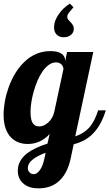

<svg xmlns="http://www.w3.org/2000/svg" viewBox="-33 -786 602 1056"><path d="M264.2 -636.2Q264.2 -669.9 288.6 -705.6Q312.5 -741.7 351.1 -766.1L371.1 -746.1Q354 -726.6 344.7 -714.4Q336.9 -703.6 336.9 -693.8Q336.9 -686 341.3 -679.7Q345.7 -673.3 355 -664.1Q363.8 -654.8 368.4 -646.7Q373 -638.7 373 -627.9Q373 -607.4 357.4 -594.2Q341.8 -581.1 316.9 -581.1Q293 -581.1 278.6 -595.7Q264.2 -610.4 264.2 -636.2ZM98.1 225.6Q82.5 213.4 73.7 195.1Q64.9 176.8 64.9 152.8Q64.9 96.2 118.2 55.7Q158.2 25.9 228 3.9L240.2 -48.8Q189 5.9 120.1 5.9Q63 5.9 27.8 -29.8Q-13.2 -71.8 -13.2 -154.8Q-13.2 -189.9 -6.1 -229Q1 -268.1 14.6 -306.2Q45.9 -392.1 100.1 -444.8Q162.6 -504.9 244.1 -504.9Q284.7 -504.9 304.9 -491Q325.2 -477.1 325.2 -454.1V-448.2L335.9 -500H480L380.9 -36.1Q428.2 -51.8 456.5 -83Q487.3 -116.7 506.8 -179.2H548.8Q522 -90.3 468.8 -42Q429.7 -6.8 372.1 7.8L356.9 80.1Q337.9 175.8 280.8 218.8Q239.3 250 176.8 250Q153.3 250 133.1 243.9Q112.8 237.8 98.1 225.6ZM230.5 -110.8Q256.3 -133.3 265.1 -168.9L315.9 -405.8Q315.9 -410.6 313.7 -417Q311.5 -423.3 307.6 -428.7Q295.9 -442.9 274.9 -442.9Q254.9 -442.9 236.1 -429.7Q217.3 -416.5 200.7 -393.1Q171.4 -350.6 152.3 -282.2Q143.6 -252 139.2 -222.4Q134.8 -192.9 134.8 -168.9Q134.8 -119.1 153.3 -101.6Q159.7 -94.7 167.5 -92.8Q175.3 -90.8 185.1 -90.8Q206.5 -90.8 230.5 -110.8ZM186 149.9Q202.6 128.4 211.9 83L217.8 54.2Q172.4 71.3 149.9 88.9Q120.1 111.3 120.1 139.2Q120.1 152.3 128.4 161.1Q137.7 171.9 153.8 171.9Q169.4 171.9 186 149.9Z"/></svg>

Font: Pattaya
Style: Regular
Weight: 400
Designer: Pablo Impallari / Thai characters Designed by Thanarat Vachiruckul and Suppakit Chalermlarp
Foundry: Pablo Impallari
Version: Version 2.001